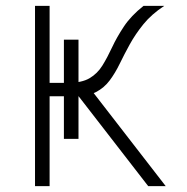

<svg xmlns="http://www.w3.org/2000/svg" viewBox="-20 -638 640 658"><path d="M249 -162H199V-502H249ZM122 -308V-354H212Q260 -354 287 -370Q314 -386 331 -413.5Q348 -441 364 -475.5Q380 -510 404.5 -547Q429 -584 472 -618H543Q499 -589 471.5 -555Q444 -521 425 -486.5Q406 -452 390.5 -420Q375 -388 356 -362.5Q337 -337 309 -322.5Q281 -308 236 -308ZM100 0V-618H150V0ZM488 0 234 -328 284 -341 548 0Z"/></svg>

Font: Victor Mono Thin
Style: Regular
Weight: 100
Monospace: yes
Designer: Rune Bjørnerås
Version: Version 1.561;gftools[0.9.30]